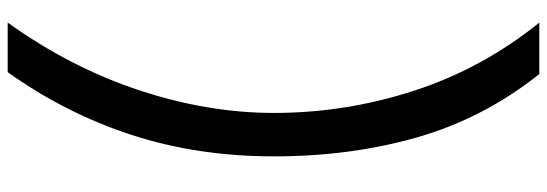

<svg xmlns="http://www.w3.org/2000/svg" viewBox="-475 -467 1402 492"><g transform="rotate(-90 226.0 -221.0)"><path d="M282.2 460Q168.9 317.4 120.1 147Q71.3 -23.4 71.3 -219.7Q71.3 -415 126 -584Q180.7 -752.9 287.1 -902.3H414.1Q298.8 -741.2 240.7 -565.4Q182.6 -389.6 182.6 -219.7Q182.6 -37.1 239.3 138.2Q295.9 313.5 414.1 460Z"/></g></svg>

Font: Padauk Book
Style: Bold
Weight: 700
Designer: Debbi Hosken, Becca Hirsbrunner Spalinger
Foundry: SIL International
Version: Version 5.000